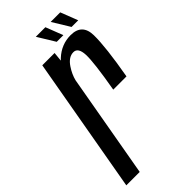

<svg xmlns="http://www.w3.org/2000/svg" viewBox="-254 -748 795 795"><g transform="rotate(-45 143.5 -350.0)"><path d="M213 -318.5Q237 -456 235 -500.5Q233 -545 206 -545Q177.5 -545 155.5 -512Q137 -484.5 130 -456L49.5 0H-29L76.5 -597.5H148.5L144.5 -557Q148.5 -561 152.5 -565Q194 -603 247.5 -603Q314.5 -603 315.5 -534.2Q316.5 -465.5 290.5 -318.5ZM274.5 -624 228 -700H284L313.5 -624ZM187.5 -624 141 -700H197L226.5 -624Z"/></g></svg>

Font: Anybody Condensed Regular
Style: Italic
Weight: 400
Width: 3
Italic angle: -10°
Designer: Tyler Finck
Foundry: Etcetera Type Company
Version: Version 1.010; ttfautohint (v1.8.3) -l 8 -r 50 -G 200 -x 14 